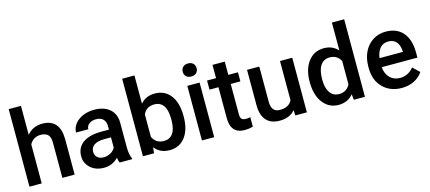

<svg xmlns="http://www.w3.org/2000/svg" viewBox="-56 -1267 4017 1794"><g transform="rotate(-15 1952.0 -370.0)"><path d="M177.7 -470.7Q235.8 -538.1 324.7 -538.1Q493.7 -538.1 496.1 -345.2V0H377.4V-340.8Q377.4 -395.5 353.8 -418.2Q330.1 -440.9 284.2 -440.9Q212.9 -440.9 177.7 -377.4V0H59.1V-750H177.7Z M931.6 0Q923.8 -15.1 918 -49.3Q861.3 9.8 779.3 9.8Q699.7 9.8 649.4 -35.6Q599.1 -81.1 599.1 -147.9Q599.1 -232.4 661.9 -277.6Q724.6 -322.8 841.3 -322.8H914.1V-357.4Q914.1 -398.4 891.1 -423.1Q868.2 -447.8 821.3 -447.8Q780.8 -447.8 754.9 -427.5Q729 -407.2 729 -376H610.4Q610.4 -419.4 639.2 -457.3Q668 -495.1 717.5 -516.6Q767.1 -538.1 828.1 -538.1Q920.9 -538.1 976.1 -491.5Q1031.2 -444.8 1032.7 -360.4V-122.1Q1032.7 -50.8 1052.7 -8.3V0ZM801.3 -85.4Q836.4 -85.4 867.4 -102.5Q898.4 -119.6 914.1 -148.4V-248H850.1Q784.2 -248 751 -225.1Q717.8 -202.1 717.8 -160.2Q717.8 -126 740.5 -105.7Q763.2 -85.4 801.3 -85.4Z M1620.6 -258.8Q1620.6 -135.7 1565.7 -63Q1510.7 9.8 1414.6 9.8Q1321.8 9.8 1270 -57.1L1264.2 0H1156.7V-750H1275.4V-477.5Q1326.7 -538.1 1413.6 -538.1Q1510.3 -538.1 1565.4 -466.3Q1620.6 -394.5 1620.6 -265.6ZM1502 -269Q1502 -355 1471.7 -397.9Q1441.4 -440.9 1383.8 -440.9Q1306.6 -440.9 1275.4 -373.5V-155.8Q1307.1 -86.9 1384.8 -86.9Q1440.4 -86.9 1470.7 -128.4Q1501 -169.9 1502 -253.9Z M1846.2 0H1727.5V-528.3H1846.2ZM1720.2 -665.5Q1720.2 -692.9 1737.5 -710.9Q1754.9 -729 1787.1 -729Q1819.3 -729 1836.9 -710.9Q1854.5 -692.9 1854.5 -665.5Q1854.5 -638.7 1836.9 -620.8Q1819.3 -603 1787.1 -603Q1754.9 -603 1737.5 -620.8Q1720.2 -638.7 1720.2 -665.5Z M2124 -656.7V-528.3H2217.3V-440.4H2124V-145.5Q2124 -115.2 2136 -101.8Q2147.9 -88.4 2178.7 -88.4Q2199.2 -88.4 2220.2 -93.3V-1.5Q2179.7 9.8 2142.1 9.8Q2005.4 9.8 2005.4 -141.1V-440.4H1918.5V-528.3H2005.4V-656.7Z M2627.9 -51.8Q2575.7 9.8 2479.5 9.8Q2393.6 9.8 2349.4 -40.5Q2305.2 -90.8 2305.2 -186V-528.3H2423.8V-187.5Q2423.8 -86.9 2507.3 -86.9Q2593.8 -86.9 2624 -148.9V-528.3H2742.7V0H2630.9Z M2841.3 -268.1Q2841.3 -390.1 2897.9 -464.1Q2954.6 -538.1 3049.8 -538.1Q3133.8 -538.1 3185.5 -479.5V-750H3304.2V0H3196.8L3190.9 -54.7Q3137.7 9.8 3048.8 9.8Q2956.1 9.8 2898.7 -64.9Q2841.3 -139.6 2841.3 -268.1ZM2960 -257.8Q2960 -177.2 2991 -132.1Q3022 -86.9 3079.1 -86.9Q3151.9 -86.9 3185.5 -151.9V-377.4Q3152.8 -440.9 3080.1 -440.9Q3022.5 -440.9 2991.2 -395.3Q2960 -349.6 2960 -257.8Z M3660.6 9.8Q3547.9 9.8 3477.8 -61.3Q3407.7 -132.3 3407.7 -250.5V-265.1Q3407.7 -344.2 3438.2 -406.5Q3468.8 -468.8 3523.9 -503.4Q3579.1 -538.1 3647 -538.1Q3754.9 -538.1 3813.7 -469.2Q3872.6 -400.4 3872.6 -274.4V-226.6H3527.3Q3532.7 -161.1 3571 -123Q3609.4 -85 3667.5 -85Q3749 -85 3800.3 -150.9L3864.3 -89.8Q3832.5 -42.5 3779.5 -16.4Q3726.6 9.8 3660.6 9.8ZM3646.5 -442.9Q3597.7 -442.9 3567.6 -408.7Q3537.6 -374.5 3529.3 -313.5H3755.4V-322.3Q3751.5 -381.8 3723.6 -412.4Q3695.8 -442.9 3646.5 -442.9Z"/></g></svg>

Font: Shabnam Medium FD
Style: Medium-FD
Weight: 500
Foundry: DejaVu fonts team - Redesigned by Saber Rastikerdar - Based on Vazir font
Version: Version 5.0.0